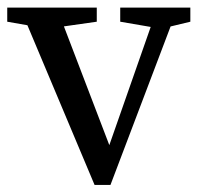

<svg xmlns="http://www.w3.org/2000/svg" viewBox="-20 -495 546 520"><path d="M424.8 -419.2H404.7L305.6 -436.2V-474.5H495.5V-436.2ZM34.1 -474.5H133.6L288.1 -70.5L245.7 -15.2L406.5 -474.5H461.4L279.2 5.8H236.1ZM121.9 -419.1H97.2L-0.4 -436.2V-474.5H242.1V-436.2Z"/></svg>

Font: Adobe Variable Font Prototype
Style: Regular
Weight: 389
Designer: Frank Grießhammer
Foundry: Adobe
Version: Version 1.004;hotconv 1.0.113;makeotfexe 2.5.65598